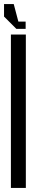

<svg xmlns="http://www.w3.org/2000/svg" viewBox="-29 -931 173 951"><path d="M52 -788 -9 -849V-911H39L62 -824H98V-788ZM25 0V-760H99V0Z"/></svg>

Font: Commune Nuit Debout
Style: Regular
Weight: 400
Designer: Sébastien Marchal
Foundry: Sébastien Marchal
Version: Version 1.003;PS 1.3;hotconv 1.0.88;makeotf.lib2.5.647800